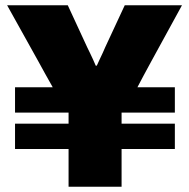

<svg xmlns="http://www.w3.org/2000/svg" viewBox="-20 -708 718 728"><path d="M240 0V-143H37V-239H240V-281H37V-377H180Q167 -400 150 -430.5Q133 -461 125 -476L7 -688H237L311 -528Q315 -520 321 -507.5Q327 -495 333 -482Q339 -469 343 -459H347Q352 -470 358 -483Q364 -496 370 -508.5Q376 -521 379 -529L453 -688H670L554 -476Q540 -451 525 -422.5Q510 -394 501 -377H643V-281H441V-239H643V-143H441V0Z"/></svg>

Font: Archivo SemiBold Black
Style: Regular
Weight: 900
Version: Version 2.001